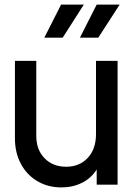

<svg xmlns="http://www.w3.org/2000/svg" viewBox="-20 -804 583 836"><path d="M45 -202V-539H138V-212Q138 -152 174 -115Q210 -78 268 -78Q326 -78 362 -116.5Q398 -155 398 -220V-539H492V0H401V-66Q377 -28 337 -8Q297 12 247 12Q189 12 143 -15Q97 -42 71 -90.5Q45 -139 45 -202ZM246 -784H345L253 -640H173ZM401 -784H501L408 -640H328Z"/></svg>

Font: BLUETTI 2.0 Normal
Style: Normal
Weight: 400
Designer: Stijn de Vries
Foundry: tokotype
Version: Version 2.005;October 31, 2023;FontCreator 14.0.0.2814 64-bi